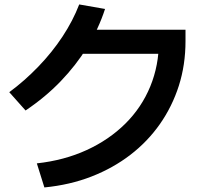

<svg xmlns="http://www.w3.org/2000/svg" viewBox="-20 -833 920 851"><path d="M143.3 -108.9Q264.4 -122.2 363.9 -167.8Q463.3 -213.3 535.6 -285Q607.8 -356.7 646.1 -450Q684.4 -543.3 684.4 -651.1L733.3 -594.4H302.2V-701.1H802.2V-651.1Q802.2 -545.6 772.8 -453.3Q743.3 -361.1 688.9 -283.3Q634.4 -205.6 557.8 -146.7Q481.1 -87.8 385.6 -50.6Q290 -13.3 176.7 -2.2ZM21.1 -424.4Q88.9 -474.4 150 -537.8Q211.1 -601.1 257.2 -671.1Q303.3 -741.1 331.1 -813.3L445.6 -793.3Q416.7 -704.4 366.7 -623.9Q316.7 -543.3 248.9 -472.8Q181.1 -402.2 93.3 -343.3Z"/></svg>

Font: Paperlogy 6 SemiBold
Style: Regular
Weight: 600
Designer: redesigned by Lee Juim, glyphs from Gmarket Sans & Montserrat
Foundry: PT&
Version: Version 1.001